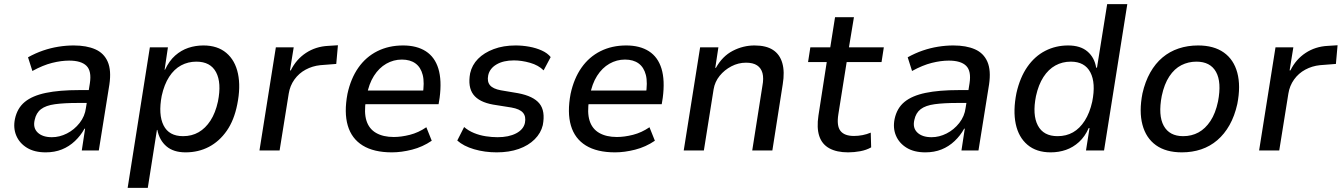

<svg xmlns="http://www.w3.org/2000/svg" viewBox="-20 -725 6464 925"><path d="M200 9Q146 9 110 -13Q74 -35 58.5 -71.5Q43 -108 52 -152Q63 -204 99.5 -234Q136 -264 201 -277.5Q266 -291 361 -291H423L414 -229H355Q289 -229 245 -223Q201 -217 177.5 -199Q154 -181 147 -147Q138 -109 161.5 -86.5Q185 -64 230 -64Q267 -64 302.5 -82Q338 -100 363.5 -132.5Q389 -165 394 -205L413 -324Q422 -383 396.5 -408Q371 -433 313 -433Q275 -433 231 -422Q187 -411 136 -383L115 -449Q151 -469 187.5 -481.5Q224 -494 261.5 -500Q299 -506 335 -506Q397 -506 439 -487.5Q481 -469 499 -427.5Q517 -386 507 -318L456 0H374L390 -105H387Q369 -72 341 -45.5Q313 -19 278 -5Q243 9 200 9Z M595 180 702 -497H789L773 -389H775Q795 -432 824 -457.5Q853 -483 887.5 -494.5Q922 -506 960 -506Q1028 -506 1070.5 -470Q1113 -434 1126.5 -370Q1140 -306 1123 -222Q1108 -146 1072.5 -95Q1037 -44 986.5 -17.5Q936 9 874 9Q816 9 782 -20Q748 -49 738 -99H736L692 180ZM862 -69Q904 -69 937 -88Q970 -107 994 -144Q1018 -181 1030 -236Q1048 -326 1021 -377Q994 -428 926 -428Q886 -428 852.5 -410Q819 -392 795 -355Q771 -318 759 -263Q742 -173 768 -121Q794 -69 862 -69Z M1230 0 1309 -497H1395L1377 -386H1381Q1407 -439 1454 -470Q1501 -501 1561 -504L1608 -507L1600 -417L1523 -411Q1485 -407 1452.5 -389.5Q1420 -372 1398.5 -342Q1377 -312 1371 -274L1327 0Z M1868 9Q1781 9 1727.5 -24Q1674 -57 1655.5 -120Q1637 -183 1654 -273Q1670 -347 1706.5 -399Q1743 -451 1798 -478.5Q1853 -506 1922 -506Q1988 -506 2031.5 -478Q2075 -450 2092 -394Q2109 -338 2098 -254L2093 -223H1721L1732 -289H2037L2016 -267Q2026 -327 2016.5 -364Q2007 -401 1981.5 -419.5Q1956 -438 1916 -438Q1876 -438 1841 -418Q1806 -398 1781.5 -359.5Q1757 -321 1747 -265L1743 -244Q1733 -183 1745.5 -143.5Q1758 -104 1792 -84.5Q1826 -65 1877 -65Q1913 -65 1954.5 -75.5Q1996 -86 2034 -112L2060 -47Q2016 -17 1965 -4Q1914 9 1868 9Z M2373 9Q2315 9 2264 -6Q2213 -21 2183 -48L2216 -113Q2237 -95 2264 -84Q2291 -73 2320.5 -68.5Q2350 -64 2377 -64Q2431 -64 2466.5 -82.5Q2502 -101 2509 -133Q2515 -164 2499.5 -182Q2484 -200 2444 -207L2356 -221Q2288 -233 2260.5 -269.5Q2233 -306 2245 -372Q2254 -412 2283 -441.5Q2312 -471 2358.5 -488.5Q2405 -506 2464 -506Q2497 -506 2530 -500Q2563 -494 2590.5 -481.5Q2618 -469 2633 -450L2599 -386Q2574 -411 2533.5 -422.5Q2493 -434 2456 -434Q2405 -434 2372 -414.5Q2339 -395 2332 -362Q2326 -332 2340.5 -314.5Q2355 -297 2393 -290L2476 -276Q2550 -262 2579 -226Q2608 -190 2595 -122Q2586 -84 2556 -54Q2526 -24 2479.5 -7.5Q2433 9 2373 9Z M2943 9Q2856 9 2802.5 -24Q2749 -57 2730.5 -120Q2712 -183 2729 -273Q2745 -347 2781.5 -399Q2818 -451 2873 -478.5Q2928 -506 2997 -506Q3063 -506 3106.5 -478Q3150 -450 3167 -394Q3184 -338 3173 -254L3168 -223H2796L2807 -289H3112L3091 -267Q3101 -327 3091.5 -364Q3082 -401 3056.5 -419.5Q3031 -438 2991 -438Q2951 -438 2916 -418Q2881 -398 2856.5 -359.5Q2832 -321 2822 -265L2818 -244Q2808 -183 2820.5 -143.5Q2833 -104 2867 -84.5Q2901 -65 2952 -65Q2988 -65 3029.5 -75.5Q3071 -86 3109 -112L3135 -47Q3091 -17 3040 -4Q2989 9 2943 9Z M3274 0 3353 -497H3441L3426 -398H3429Q3460 -454 3510 -480Q3560 -506 3615 -506Q3671 -506 3704 -484.5Q3737 -463 3749 -421Q3761 -379 3751 -319L3701 0H3604L3653 -311Q3660 -348 3653.5 -372.5Q3647 -397 3627.5 -410Q3608 -423 3574 -423Q3537 -423 3503.5 -405.5Q3470 -388 3447 -359.5Q3424 -331 3418 -295L3371 0Z M4066 9Q4011 9 3975.5 -10.5Q3940 -30 3927 -69.5Q3914 -109 3923 -168L3963 -426H3873L3884 -497H3980L4003 -642H4094L4070 -497H4238L4227 -426H4059L4019 -175Q4010 -119 4029 -94.5Q4048 -70 4094 -70Q4115 -70 4135.5 -74Q4156 -78 4175 -86L4177 -15Q4154 -2 4124.5 3.5Q4095 9 4066 9Z M4438 9Q4384 9 4348 -13Q4312 -35 4296.5 -71.5Q4281 -108 4290 -152Q4301 -204 4337.5 -234Q4374 -264 4439 -277.5Q4504 -291 4599 -291H4661L4652 -229H4593Q4527 -229 4483 -223Q4439 -217 4415.5 -199Q4392 -181 4385 -147Q4376 -109 4399.5 -86.5Q4423 -64 4468 -64Q4505 -64 4540.5 -82Q4576 -100 4601.5 -132.5Q4627 -165 4632 -205L4651 -324Q4660 -383 4634.5 -408Q4609 -433 4551 -433Q4513 -433 4469 -422Q4425 -411 4374 -383L4353 -449Q4389 -469 4425.5 -481.5Q4462 -494 4499.5 -500Q4537 -506 4573 -506Q4635 -506 4677 -487.5Q4719 -469 4737 -427.5Q4755 -386 4745 -318L4694 0H4612L4628 -105H4625Q4607 -72 4579 -45.5Q4551 -19 4516 -5Q4481 9 4438 9Z M5042 9Q4973 9 4930 -27.5Q4887 -64 4873.5 -128Q4860 -192 4877 -277Q4894 -352 4929.5 -403Q4965 -454 5015.5 -480Q5066 -506 5126 -506Q5185 -506 5219 -477Q5253 -448 5261 -399H5265L5314 -705H5411L5299 0H5212L5229 -108H5225Q5207 -67 5178.5 -41Q5150 -15 5115.5 -3Q5081 9 5042 9ZM5075 -69Q5117 -69 5149.5 -87.5Q5182 -106 5206 -143.5Q5230 -181 5242 -235Q5260 -325 5233 -376.5Q5206 -428 5139 -428Q5098 -428 5064.5 -409.5Q5031 -391 5007 -354Q4983 -317 4971 -262Q4953 -172 4980 -120.5Q5007 -69 5075 -69Z M5674 9Q5597 9 5549 -25.5Q5501 -60 5484 -124Q5467 -188 5484 -275Q5497 -332 5521.5 -375.5Q5546 -419 5580.5 -448Q5615 -477 5658.5 -491.5Q5702 -506 5752 -506Q5828 -506 5876 -472Q5924 -438 5941 -374.5Q5958 -311 5941 -224Q5928 -166 5903.5 -122.5Q5879 -79 5844.5 -49.5Q5810 -20 5767 -5.5Q5724 9 5674 9ZM5680 -69Q5721 -69 5754 -87Q5787 -105 5811.5 -142Q5836 -179 5848 -236Q5866 -329 5838.5 -378.5Q5811 -428 5744 -428Q5705 -428 5671.5 -411Q5638 -394 5613.5 -357Q5589 -320 5577 -263Q5559 -169 5586.5 -119Q5614 -69 5680 -69Z M6046 0 6125 -497H6211L6193 -386H6197Q6223 -439 6270 -470Q6317 -501 6377 -504L6424 -507L6416 -417L6339 -411Q6301 -407 6268.5 -389.5Q6236 -372 6214.5 -342Q6193 -312 6187 -274L6143 0Z"/></svg>

Font: Nunito Sans 7pt SemiCondensed Medium
Style: Italic
Weight: 500
Width: 4
Italic angle: -9°
Designer: Vernon Adams
Foundry: Vernon Adams
Version: Version 3.101;gftools[0.9.27]